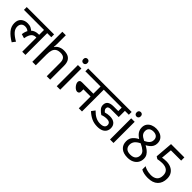

<svg xmlns="http://www.w3.org/2000/svg" viewBox="284 -2091 3435 3435"><g transform="rotate(45 2002.0 -373.0)"><path d="M0 -551V-622H692V-551H589V0H508V-379L552 -347Q536 -354 522 -356Q508 -358 496 -358Q462 -358 435 -342.5Q408 -327 389.5 -291Q371 -255 360 -193L280 -217Q294 -322 349.5 -375Q405 -428 496 -428Q516 -428 533 -425Q550 -422 562 -418L565 -396L508 -415V-551ZM332 -304Q315 -328 289 -343Q263 -358 227 -358Q180 -358 153 -329.5Q126 -301 126 -254Q126 -197 168 -149Q210 -101 302 -48L255 14Q157 -44 101 -110.5Q45 -177 45 -262Q45 -345 94 -387.5Q143 -430 219 -430Q269 -430 306 -411.5Q343 -393 370 -363Z M851 -537Q851 -518 849.5 -498Q848 -478 846 -462H852Q869 -490 895 -508Q921 -526 953 -535.5Q985 -545 1019 -545Q1084 -545 1127.5 -524.5Q1171 -504 1193 -461Q1215 -418 1215 -349V0H1128V-343Q1128 -408 1099 -440Q1070 -472 1008 -472Q948 -472 914 -449.5Q880 -427 865.5 -383.5Q851 -340 851 -277V0H763V-760H851Z M1469 -536V0H1381V-536ZM1426 -737Q1446 -737 1461.5 -723.5Q1477 -710 1477 -681Q1477 -653 1461.5 -639Q1446 -625 1426 -625Q1404 -625 1389 -639Q1374 -653 1374 -681Q1374 -710 1389 -723.5Q1404 -737 1426 -737Z M1554 -622H2123V-551H2020V0H1939V-298H1758V-244Q1758 -216 1744 -202Q1730 -188 1707 -188Q1689 -188 1668.5 -200Q1648 -212 1630.5 -232Q1613 -252 1602 -274.5Q1591 -297 1591 -318Q1591 -341 1604.5 -355Q1618 -369 1652 -369H1939V-551H1554Z M2424 -222Q2394 -222 2364 -216Q2334 -210 2310 -199Q2268 -226 2234.5 -262.5Q2201 -299 2201 -348Q2201 -406 2239 -435Q2277 -464 2356 -464H2474V-551H2099V-622H2654V-551H2555V-394H2357Q2317 -394 2299 -381Q2281 -368 2281 -342Q2281 -323 2293.5 -305.5Q2306 -288 2323 -276Q2347 -284 2375 -289Q2403 -294 2432 -294Q2513 -294 2555.5 -256.5Q2598 -219 2598 -154Q2598 -110 2577.5 -75Q2557 -40 2514 -20Q2471 0 2403 0Q2317 0 2249.5 -33.5Q2182 -67 2129 -119L2179 -185Q2232 -130 2286 -102Q2340 -74 2401 -74Q2460 -74 2488.5 -94Q2517 -114 2517 -151Q2517 -184 2495.5 -203Q2474 -222 2424 -222Z M2817 -536V0H2729V-536ZM2774 -737Q2794 -737 2809.5 -723.5Q2825 -710 2825 -681Q2825 -653 2809.5 -639Q2794 -625 2774 -625Q2752 -625 2737 -639Q2722 -653 2722 -681Q2722 -710 2737 -723.5Q2752 -737 2774 -737Z M3178 10Q3071 10 3012.5 -41.5Q2954 -93 2954 -182Q2954 -255 2994.5 -300.5Q3035 -346 3092 -374Q3060 -395 3034 -420Q3008 -445 2992.5 -478Q2977 -511 2977 -554Q2977 -611 3005 -649Q3033 -687 3079 -706Q3125 -725 3178 -725Q3233 -725 3278.5 -706Q3324 -687 3351.5 -649Q3379 -611 3379 -553Q3379 -510 3362 -477.5Q3345 -445 3316.5 -421Q3288 -397 3251 -378Q3289 -358 3323.5 -331.5Q3358 -305 3380 -269.5Q3402 -234 3402 -186Q3402 -126 3373.5 -82Q3345 -38 3295 -14Q3245 10 3178 10ZM3176 -64Q3245 -64 3280 -97Q3315 -130 3315 -185Q3315 -235 3277 -270Q3239 -305 3165 -340Q3104 -311 3072.5 -273Q3041 -235 3041 -181Q3041 -129 3073.5 -96.5Q3106 -64 3176 -64ZM3179 -414Q3211 -429 3236.5 -447Q3262 -465 3277 -490Q3292 -515 3292 -550Q3292 -600 3261.5 -625.5Q3231 -651 3177 -651Q3143 -651 3117.5 -639.5Q3092 -628 3078 -605.5Q3064 -583 3064 -550Q3064 -514 3079 -489.5Q3094 -465 3120 -447.5Q3146 -430 3179 -414Z M3691 10Q3641 10 3595 0.5Q3549 -9 3517 -29V-113Q3539 -98 3569.5 -87.5Q3600 -77 3633 -71.5Q3666 -66 3693 -66Q3770 -66 3813.5 -103Q3857 -140 3857 -219Q3857 -290 3814 -326.5Q3771 -363 3689 -363Q3663 -363 3629.5 -358.5Q3596 -354 3576 -350L3532 -378L3559 -714H3896V-633H3636L3617 -428Q3633 -432 3660.5 -435Q3688 -438 3719 -438Q3784 -438 3835.5 -414.5Q3887 -391 3917.5 -344.5Q3948 -298 3948 -229Q3948 -117 3882 -53.5Q3816 10 3691 10Z"/></g></svg>

Font: lhindi85
Style: Book
Weight: 400
Designer: Jelle Bosma - Monotype Design Team
Foundry: Monotype Imaging Inc.
Version: Version 2.003